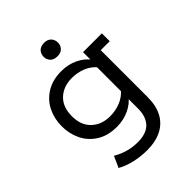

<svg xmlns="http://www.w3.org/2000/svg" viewBox="-215 -678 967 967"><g transform="rotate(-45 269.0 -194.0)"><path d="M257 181Q214 181 170 171Q126 161 93 142L120 82Q152 101 185.5 110Q219 119 253 119Q315 119 344.5 88Q374 57 374 0V-73L388 -84Q364 -49 323 -29.5Q282 -10 234 -10Q171 -10 127 -37.5Q83 -65 61 -110Q39 -155 39 -208Q39 -262 61 -307Q83 -352 127 -379.5Q171 -407 234 -407Q282 -407 323 -387.5Q364 -368 388 -333L379 -331V-397H513V-341H449V-6Q449 55 426.5 96.5Q404 138 361.5 159.5Q319 181 257 181ZM247 -72Q287 -72 321.5 -86Q356 -100 380 -128L375 -99V-315L380 -288Q356 -317 321.5 -331Q287 -345 247 -345Q187 -345 149 -309.5Q111 -274 111 -208Q111 -144 149 -108Q187 -72 247 -72ZM274 -473Q248 -473 235 -487Q222 -501 222 -520Q222 -541 235 -555Q248 -569 274 -569Q298 -569 311 -555Q324 -541 324 -520Q324 -501 311 -487Q298 -473 274 -473Z"/></g></svg>

Font: Rokkitt SemiBold
Style: Regular
Weight: 400
Version: Version 3.103